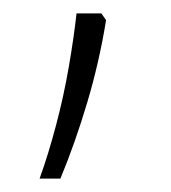

<svg xmlns="http://www.w3.org/2000/svg" viewBox="-20 -136 255 286"><path d="M131 -116 138 -106Q128 -44 110 16.5Q92 77 70 130H39Q52 94 63.5 50.5Q75 7 82.5 -36.5Q90 -80 94 -116Z"/></svg>

Font: Noto Sans Malayalam ExtraCondensed ExtraLight
Style: Regular
Weight: 200
Width: 2
Designer: Jelle Bosma - Monotype Design Team
Foundry: Monotype Imaging Inc.
Version: Version 2.104; ttfautohint (v1.8.4.7-5d5b)